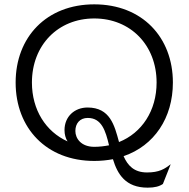

<svg xmlns="http://www.w3.org/2000/svg" viewBox="-20 -733 868 884"><path d="M414 8C444 8 473 5 500 0C521 69 558 131 660 131C693 131 714 125 730 114L766 23C738 45 713 61 657 61C597 61 568 29 549 -14C690 -62 776 -190 776 -353C776 -562 634 -713 414 -713C194 -713 52 -562 52 -353C52 -143 194 8 414 8ZM414 -57C354 -57 327 -95 327 -130C327 -165 348 -190 384 -190C448 -190 466 -131 482 -64C461 -60 438 -57 414 -57ZM127 -353C127 -525 247 -648 414 -648C581 -648 701 -525 701 -353C701 -223 633 -121 528 -79C507 -156 487 -238 383 -238C324 -238 277 -197 277 -134C277 -114 282 -96 291 -82C191 -127 127 -227 127 -353Z"/></svg>

Font: Absans
Style: Regular
Weight: 400
Designer: Valerio Monopoli
Version: Version 1.200;Glyphs 3.2 (3217)